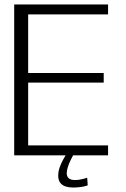

<svg xmlns="http://www.w3.org/2000/svg" viewBox="-20 -695 562 859"><path d="M43.5 0H463.5V-44.5H106V-325.5H444V-368.5H106V-630.5H463.5V-675H43.5ZM306.5 144Q320.5 144 334 142.5Q347.5 141 358 138.5Q368.5 136 372.5 134L370 100Q365.5 102 356.2 104.5Q347 107 336.2 108.8Q325.5 110.5 315.5 110.5Q296.5 110.5 287.5 102.5Q278.5 94.5 278.5 79.5Q278.5 67.5 283.8 51.5Q289 35.5 296 21.2Q303 7 307 0H273.5Q269 7 261 21.8Q253 36.5 246.8 54.5Q240.5 72.5 240.5 90.5Q240.5 111 249.5 122.8Q258.5 134.5 273.5 139.2Q288.5 144 306.5 144Z"/></svg>

Font: Anybody Thin Light
Style: Regular
Weight: 300
Version: Version 1.113;gftools[0.9.25]